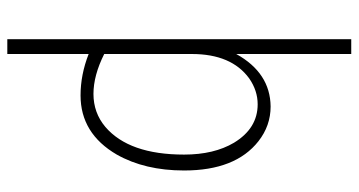

<svg xmlns="http://www.w3.org/2000/svg" viewBox="-240 -508 948 507"><g transform="rotate(90 233.5 -254.0)"><path d="M227.5 -27.3Q178.7 -27.3 122.1 -55.7V-287.1Q122.1 -391.6 186.5 -438.5Q218.8 -460.9 254.9 -460.9Q318.4 -460.9 356.4 -398.4Q387.7 -345.7 387.7 -266.6Q387.7 -121.1 314.5 -58.6Q277.3 -27.3 227.5 -27.3ZM122.1 200.2V-14.6Q176.8 6.8 231.4 6.8Q332 6.8 387.7 -88.9Q429.7 -163.1 429.7 -266.6Q429.7 -402.3 352.5 -462.9Q311.5 -495.1 260.7 -495.1Q171.9 -494.1 122.1 -404.3V-708H83V200.2Z"/></g></svg>

Font: Yaldevi Colombo ExtraLight
Style: Regular
Weight: 275
Designer: Sol Matas, Denzil Rajitha, Kosala Senevirathne and Pathum Egodawatta
Foundry: Mooniak
Version: Version 1.020 ; ttfautohint (v1.6)